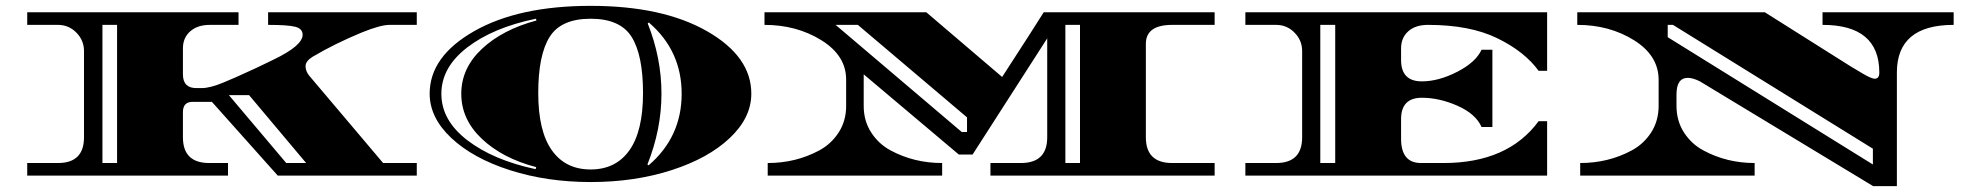

<svg xmlns="http://www.w3.org/2000/svg" viewBox="-20 -600 6710 656"><path d="M380 -43V-515H330V-43ZM1026 -43 831 -275H762L958 -43ZM759 0H73V-43H178Q267 -43 267 -131V-426Q267 -462 241 -488.5Q215 -515 178 -515H73V-558H795V-515H697Q655 -515 630 -493Q605 -471 605 -435V-346Q605 -299 651 -299H669Q698 -299 744.5 -318.5Q791 -338 812 -348Q851 -365 914 -396Q1014 -444 1014 -481Q1014 -502 989 -508.5Q964 -515 896 -515V-558H1404V-515H1311Q1280 -515 1216 -489Q1124 -451 1048 -406Q1024 -391 1024 -374Q1024 -357 1036 -342L1289 -43H1404V0H929L704 -252H638Q605 -252 605 -217V-131Q605 -43 695 -43H759Z M2547 -280Q2547 -198 2473.5 -128.5Q2400 -59 2274 -18.5Q2148 22 1998.5 22Q1849 22 1722.5 -18.5Q1596 -59 1522 -128.5Q1448 -198 1448 -280Q1448 -407 1600 -493.5Q1752 -580 1998 -580Q2244 -580 2395.5 -493.5Q2547 -407 2547 -280ZM2138 -474Q2099 -536 1998 -536Q1897 -536 1858 -474Q1819 -412 1819 -282Q1819 -152 1865.5 -86.5Q1912 -21 1998 -21Q2084 -21 2130.5 -86.5Q2177 -152 2177 -282Q2177 -412 2138 -474ZM1813 -530 1811 -536Q1665 -506 1576.5 -438Q1488 -370 1488 -279.5Q1488 -189 1576.5 -121Q1665 -53 1810 -22L1812 -29Q1697 -59 1626.5 -125.5Q1556 -192 1556 -279.5Q1556 -367 1626.5 -433Q1697 -499 1813 -530ZM2193 -520Q2240 -402 2240 -280Q2240 -158 2192 -38L2196 -35Q2309 -132 2309 -279.5Q2309 -427 2197 -523Z M3620 -515V-43H3670V-515ZM3404 -337Q3513 -505 3546 -558H4130V-515H3985Q3895 -515 3895 -450V-131Q3895 -43 3985 -43H4130V0H3364V-43H3468Q3558 -43 3558 -131V-469L3303 -72H3256L2931 -346V-238Q2931 -187 2956.5 -147.5Q2982 -108 3023 -86Q3103 -43 3199 -43V0H2603V-43Q2699 -43 2779 -86Q2820 -108 2845.5 -147.5Q2871 -187 2871 -238V-328Q2871 -410 2786.5 -462.5Q2702 -515 2592 -515V-558H3145ZM3284 -149V-199Q2952 -480 2911 -515H2835Q2902 -458 3266 -149Z M4859 -515Q4816 -515 4791.5 -493Q4767 -471 4767 -435V-395Q4767 -322 4838 -322Q4895 -322 4958.5 -354.5Q5022 -387 5042 -430H5079V-166H5042Q5022 -211 4960 -238.5Q4898 -266 4838 -266Q4767 -266 4767 -193V-126Q4767 -43 4835 -43H4912Q5132 -43 5237 -186H5266V0H4235V-43H4340Q4429 -43 4429 -131V-426Q4429 -462 4403 -488.5Q4377 -515 4340 -515H4235V-558H5266V-358H5237Q5189 -424 5095.5 -469.5Q5002 -515 4859 -515ZM4491 -43H4542V-515H4491Z M6207 -515V-558H6655V-515Q6461 -515 6461 -352V36H6380L5788 -322Q5764 -334 5747 -334Q5708 -334 5708 -277V-239Q5708 -187 5733.5 -147.5Q5759 -108 5800 -86Q5880 -43 5975 -43V0H5379V-43Q5475 -43 5555 -86Q5596 -108 5621.5 -147.5Q5647 -187 5647 -239V-327Q5647 -410 5563 -462.5Q5479 -515 5369 -515V-558H6010L6305 -372L6317 -365Q6329 -358 6342 -350Q6374 -331 6385 -331Q6401 -331 6401 -352Q6401 -515 6207 -515ZM5678 -515V-473L6379 -38V-92L5696 -515Z"/></svg>

Font: Diplomata SC
Style: Regular
Weight: 400
Width: 7
Designer: Eduardo Rodriguez Tunni
Foundry: Eduardo Rodriguez Tunni
Version: Version 1.001